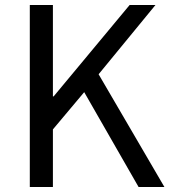

<svg xmlns="http://www.w3.org/2000/svg" viewBox="-20 -753 686 773"><path d="M100 0H193V-232L319 -382L538 0H642L377 -454L606 -733H502L196 -365H193V-733H100Z"/></svg>

Font: Noto Sans Mono CJK SC Regular
Style: Regular
Weight: 400
Designer: Ryoko NISHIZUKA (kana & ideographs); Paul D. Hunt (Latin, Greek & Cyrillic); Wenlong ZHANG (bopomofo); Sandoll Communica
Foundry: Adobe Systems Incorporated
Version: Version 1.005;PS 1.005;hotconv 1.0.96;makeotf.lib2.5.65012